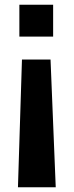

<svg xmlns="http://www.w3.org/2000/svg" viewBox="-20 -736 315 813"><path d="M62 -581V-716H205V-581ZM216 57H56L73 -484H194Z"/></svg>

Font: LINE Seed Sans KR Bold
Style: Regular
Weight: 700
Designer: LINE BX Design & Sandoll Inc & Dalton Maag Ltd
Foundry: Sandoll Inc.
Version: Version 1.000